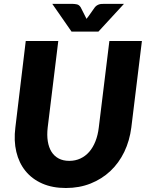

<svg xmlns="http://www.w3.org/2000/svg" viewBox="-20 -934 738 962"><path d="M48.5 0ZM327 -128Q357.5 -128 382.8 -139.8Q408 -151.5 427 -173.2Q446 -195 458.2 -226Q470.5 -257 475 -295.5L528 -728.5H691L638 -295.5Q629.5 -229 602.8 -173.2Q576 -117.5 533.2 -77.2Q490.5 -37 434 -14.5Q377.5 8 310 8Q242.5 8 191.5 -14.5Q140.5 -37 107.8 -77.2Q75 -117.5 61.8 -173.2Q48.5 -229 57 -295.5L109 -728.5H272L219 -295.5Q214.5 -257 219.5 -226Q224.5 -195 238.2 -173.2Q252 -151.5 274.2 -139.8Q296.5 -128 327 -128ZM242 -914.5H345Q353.5 -914.5 365 -912.2Q376.5 -910 384.5 -897L407 -852.5L413.5 -839.5L423.5 -852.5L454.5 -896.5Q459.5 -903 465.5 -906.8Q471.5 -910.5 477.2 -912.2Q483 -914 488.5 -914.2Q494 -914.5 498 -914.5H601L473 -775.5H338.5Z"/></svg>

Font: Lato Black
Style: Italic
Weight: 900
Italic angle: -7°
Designer: Lukasz Dziedzic
Foundry: tyPoland Lukasz Dziedzic
Version: Version 2.007; 2014-02-27